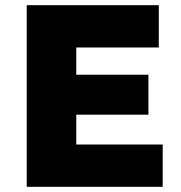

<svg xmlns="http://www.w3.org/2000/svg" viewBox="-20 -720 699 740"><path d="M83 0V-700H592V-537H274V-432H552V-278H274V-163H607V0Z"/></svg>

Font: Lexend ExtraBold
Style: Regular
Weight: 800
Designer: Bonnie Shaver-Troup, Thomas Jockin
Foundry: Lexend
Version: Version 1.007; ttfautohint (v1.8.3)